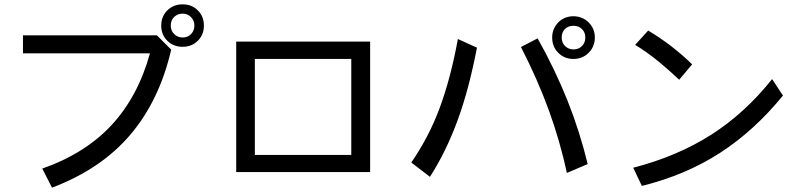

<svg xmlns="http://www.w3.org/2000/svg" viewBox="-20 -816 3720 886"><path d="M724 -698Q724 -740 752 -768Q780 -796 823 -796Q865 -796 893 -768Q921 -740 921 -698Q921 -656 893 -628Q865 -600 823 -600Q780 -600 752 -628Q724 -656 724 -698ZM823 -753Q799 -753 783.5 -737.5Q768 -722 768 -698Q768 -674 784 -658.5Q800 -643 823 -643Q847 -643 862 -659Q877 -675 877 -698Q877 -721 861.5 -737Q846 -753 823 -753ZM86 -653H704L770 -587Q716 -353 581.5 -194.5Q447 -36 220 50L175 -38Q374 -108 495.5 -239.5Q617 -371 672 -570H86Z M1070 -624H1688V-22H1070ZM1156 -544V-101H1601V-544Z M2181 -596Q2163 -503 2141.5 -421Q2120 -339 2093.5 -266Q2067 -193 2035 -127Q2003 -61 1964 0L1878 -66Q1917 -123 1949.5 -184.5Q1982 -246 2008 -315.5Q2034 -385 2055 -464.5Q2076 -544 2093 -636ZM2461 -639Q2542 -494 2598.5 -352.5Q2655 -211 2692 -59L2596 -18Q2564 -166 2512.5 -307.5Q2461 -449 2384 -599ZM2528 -643Q2528 -664 2535.5 -681.5Q2543 -699 2556 -712.5Q2569 -726 2587 -733.5Q2605 -741 2626 -741Q2647 -741 2665 -733.5Q2683 -726 2696.5 -712.5Q2710 -699 2717.5 -681.5Q2725 -664 2725 -643Q2725 -601 2696.5 -572.5Q2668 -544 2626 -544Q2584 -544 2556 -572.5Q2528 -601 2528 -643ZM2572 -643Q2572 -619 2587.5 -603.5Q2603 -588 2627 -588Q2650 -588 2665.5 -603.5Q2681 -619 2681 -643Q2681 -667 2665.5 -682Q2650 -697 2627 -697Q2602 -697 2587 -682Q2572 -667 2572 -643Z M2971 -675Q3025 -643 3076.5 -603.5Q3128 -564 3174 -519L3114 -448Q3069 -491 3018.5 -532.5Q2968 -574 2911 -609ZM2902 -42Q3104 -94 3260.5 -193.5Q3417 -293 3543 -451L3593 -375Q3461 -213 3302.5 -110.5Q3144 -8 2942 42Z"/></svg>

Font: BM YEONSUNG
Style: Regular
Weight: 400
Designer: Bongjin Kim; Myungsoo Han; Jaehyun Keum; Jihee Min; Dokyung Lee; Chorong Kim; Jooyeon Kang; Sang-a Kim;
Foundry: Sandoll Communications Inc.
Version: Version 1.000;PS 1;hotconv 16.6.51;makeotf.lib2.5.65220